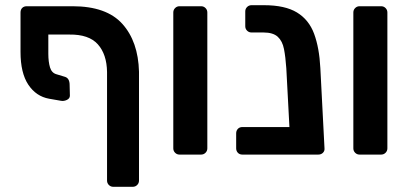

<svg xmlns="http://www.w3.org/2000/svg" viewBox="-20 -595 1580 739"><path d="M166 -462V-388Q166 -357 172.5 -335.5Q179 -314 198 -309L231 -299Q248 -293 248 -268L249 -227Q249 -216 237.5 -210.5Q226 -205 215 -207L169 -215Q119 -224 89 -269Q59 -314 59 -395V-547Q59 -558 65.5 -564.5Q72 -571 83 -571H259Q390 -571 451 -503Q512 -435 515 -319V100Q515 110 508 117Q501 124 491 124H416Q406 124 399 117Q392 110 392 100V-318Q391 -386 356.5 -424.5Q322 -463 247 -462Z M671 0Q661 0 654 -7Q647 -14 647 -24V-547Q647 -557 654 -564Q661 -571 671 -571H754Q764 -571 771 -564Q778 -557 778 -547V-24Q778 -14 771 -7Q764 0 754 0Z M913 0Q902 0 895.5 -7Q889 -14 889 -24V-82Q889 -92 895.5 -99Q902 -106 913 -106H1094L1082 -332Q1079 -376 1073 -406.5Q1067 -437 1049 -453.5Q1031 -470 994 -470H948Q938 -470 931 -477Q924 -484 924 -494V-551Q924 -561 931 -568Q938 -575 948 -575H996Q1077 -575 1123 -547Q1169 -519 1189 -465Q1209 -411 1213 -333L1229 -24Q1230 -14 1223 -7Q1216 0 1205 0Z M1364 0Q1354 0 1347 -7Q1340 -14 1340 -24V-547Q1340 -557 1347 -564Q1354 -571 1364 -571H1447Q1457 -571 1464 -564Q1471 -557 1471 -547V-24Q1471 -14 1464 -7Q1457 0 1447 0Z"/></svg>

Font: Rubik Medium
Style: Regular
Weight: 500
Designer: Hubert and Fischer
Foundry: Hubert and Fischer
Version: Version 2.300; ttfautohint (v1.8.4.7-5d5b);gftools[0.9.30]